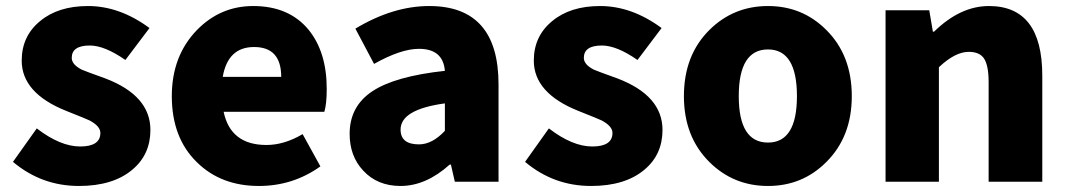

<svg xmlns="http://www.w3.org/2000/svg" viewBox="-20 -603 3544 637"><path d="M23 -66 102 -177Q180 -117 246 -117Q313 -117 313 -162Q313 -184 278 -203Q268 -208 200 -235Q52 -294 52 -402Q52 -483 113 -533Q173 -583 272 -583Q377 -583 476 -510L396 -404Q327 -452 278 -452Q218 -452 218 -411Q218 -389 251 -372Q262 -367 329 -343Q479 -286 479 -172Q479 -90 419 -40Q355 14 242 14Q118 14 23 -66Z M633 -65Q550 -146 550 -284Q550 -417 633 -503Q711 -583 820 -583Q939 -583 1004 -504Q1064 -430 1064 -308Q1064 -258 1056 -232H722Q745 -122 864 -122Q923 -122 984 -158L1043 -51Q952 14 839 14Q713 14 633 -65ZM913 -348Q913 -447 823 -447Q736 -447 719 -348Z M1185 -37Q1140 -85 1140 -159Q1140 -250 1215 -300Q1290 -350 1456 -368Q1450 -441 1370 -441Q1310 -441 1221 -391L1159 -508Q1284 -583 1404 -583Q1634 -583 1634 -323V0H1489L1476 -57H1472Q1393 14 1309 14Q1232 14 1185 -37ZM1456 -169V-260Q1309 -240 1309 -173Q1309 -124 1370 -124Q1414 -124 1456 -169Z M1722 -66 1801 -177Q1879 -117 1945 -117Q2012 -117 2012 -162Q2012 -184 1977 -203Q1967 -208 1899 -235Q1751 -294 1751 -402Q1751 -483 1812 -533Q1872 -583 1971 -583Q2076 -583 2175 -510L2095 -404Q2026 -452 1977 -452Q1917 -452 1917 -411Q1917 -389 1950 -372Q1961 -367 2028 -343Q2178 -286 2178 -172Q2178 -90 2118 -40Q2054 14 1941 14Q1817 14 1722 -66Z M2334 -65Q2249 -149 2249 -284Q2249 -420 2334 -504Q2414 -583 2528 -583Q2642 -583 2721 -504Q2806 -420 2806 -284Q2806 -149 2721 -65Q2642 14 2528 14Q2414 14 2334 -65ZM2624 -284Q2624 -439 2528 -439Q2431 -439 2431 -284Q2431 -130 2528 -130Q2624 -130 2624 -284Z M2918 -569H3063L3075 -498H3079Q3166 -583 3261 -583Q3438 -583 3438 -352V0H3260V-330Q3260 -387 3244 -410Q3229 -431 3194 -431Q3149 -431 3095 -380V0H2918Z"/></svg>

Font: KaiGen Gothic KR Heavy
Style: Heavy
Weight: 900
Designer: Ryoko NISHIZUKA  (kana & ideographs); Paul D. Hunt (Latin, Greek & Cyrillic); Wenlong ZHANG  (bopomofo); Sandoll Communi
Foundry: Adobe Systems Incorporated
Version: Version 1.002 March 28, 2018